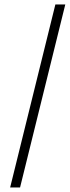

<svg xmlns="http://www.w3.org/2000/svg" viewBox="-20 -830 309 850"><path d="M269 -810.1 68.8 0H24.9L225.1 -810.1Z"/></svg>

Font: Sinkin Sans 200 X Light Italic
Style: Regular
Weight: 200
Italic angle: -112°
Designer: Keith Bates
Foundry: K-Type
Version: Sinkin Sans (version 1.0)  by Keith Bates   •   © 2014   www